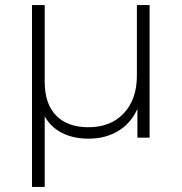

<svg xmlns="http://www.w3.org/2000/svg" viewBox="-20 -542 715 756"><path d="M569 -522V0H521V-113Q495 -56 445 -26Q395 4 329 4Q269 4 224.5 -18.5Q180 -41 156 -84V194H106V-522H156V-221Q156 -133 201 -87Q246 -41 328 -41Q416 -41 467.5 -96Q519 -151 519 -244V-522Z"/></svg>

Font: Montserrat Alternates Light
Style: Regular
Weight: 300
Designer: Julieta Ulanovsky
Foundry: Julieta Ulanovsky
Version: Version 7.200